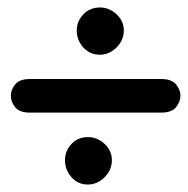

<svg xmlns="http://www.w3.org/2000/svg" viewBox="-20 -608 503 514"><path d="M215 -114Q189 -114 171.5 -133.5Q154 -153 154 -179.5Q154 -204 171.2 -222.5Q188.5 -241 215 -241Q240.5 -241 260 -222.8Q279.5 -204.5 279.5 -179.5Q279.5 -153 260 -133.5Q240.5 -114 215 -114ZM60.5 -306.5Q32.5 -306.5 20.8 -320.8Q9 -335 9 -352Q9 -368 20.8 -382.2Q32.5 -396.5 60.5 -396.5H411Q439.5 -396.5 451.2 -382.2Q463 -368 463 -352Q463 -335.5 451.2 -321Q439.5 -306.5 411 -306.5ZM248 -461.5Q220.5 -461.5 203 -481Q185.5 -500.5 185.5 -526.5Q185.5 -551 203 -569.5Q220.5 -588 248 -588Q272.5 -588 292 -569.8Q311.5 -551.5 311.5 -526.5Q311.5 -509 302.5 -494.2Q293.5 -479.5 278.8 -470.5Q264 -461.5 248 -461.5Z"/></svg>

Font: Edu SA Hand Medium
Style: Regular
Weight: 500
Designer: Tina and Corey Anderson, Eben Sorkin, Mirko Velimirovic
Foundry: Google for Education
Version: Version 2.000